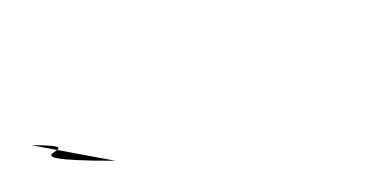

<svg xmlns="http://www.w3.org/2000/svg" viewBox="-74 -103 249 123"><path d="M0 0C-84 0 -5 -10 -54 -10ZM-54 -17ZM-54 -83Z"/></svg>

Font: Proton
Style: LitExt
Weight: 500
Version: Version 1.017